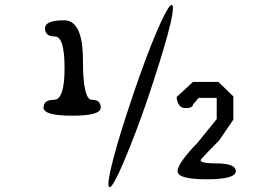

<svg xmlns="http://www.w3.org/2000/svg" viewBox="-20 -733 1140 785"><path d="M356 -325Q392 -325 392 -293Q392 -260 275 -260Q158 -260 158 -293Q158 -325 201 -325Q244 -325 244 -455Q244 -584 204 -584Q164 -584 164 -617Q164 -650 242 -650Q319 -650 319 -488Q319 -325 356 -325ZM683 -713Q690 -711 685 -677.5Q680 -644 665 -589.5Q650 -535 629 -468Q608 -401 584 -330Q560 -259 535 -193.5Q510 -128 488 -76Q466 -24 450 5.5Q434 35 427 32Q420 29 425.5 -4.5Q431 -38 445.5 -92.5Q460 -147 481 -213.5Q502 -280 526 -351Q550 -422 574.5 -487.5Q599 -553 621 -604.5Q643 -656 659.5 -685.5Q676 -715 683 -713ZM706 -33Q706 -65 789 -151L866 -246V-333H793L769 -306Q769 -291 738 -291Q707 -291 702 -336L769 -398H873L934 -339V-244L876 -159Q822 -104 804 -84Q785 -65 865 -65Q944 -65 944 -33Q944 0 825 0Q706 0 706 -33Z"/></svg>

Font: Syne Mono
Style: Regular
Weight: 400
Monospace: yes
Designer: Lucas Descroix
Foundry: Bonjour Monde
Version: Version 2.000; ttfautohint (v1.8.3)